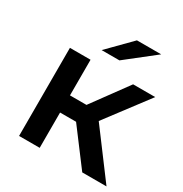

<svg xmlns="http://www.w3.org/2000/svg" viewBox="-172 -876 962 1008"><g transform="rotate(30 309.0 -372.0)"><path d="M306 -214H209V0H84V-534H209V-318H309L467 -534H601L407 -277L614 0H467ZM369 -744H516L342 -607H234Z"/></g></svg>

Font: APTA Sans SemiBold
Style: Bold
Weight: 600
Version: Version 7.200